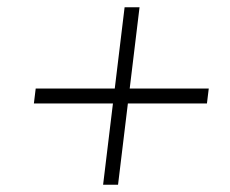

<svg xmlns="http://www.w3.org/2000/svg" viewBox="-20 -569 630 527"><path d="M304 -62H263L290 -285H73L78 -326H295L322 -549H363L336 -326H553L548 -285H331Z"/></svg>

Font: Haskoy ExtraLight
Style: Italic
Weight: 200
Designer: Ertekin Erdin
Foundry: Ertekin Erdin
Version: Version 2.000; ttfautohint (v1.8.4.7-5d5b)